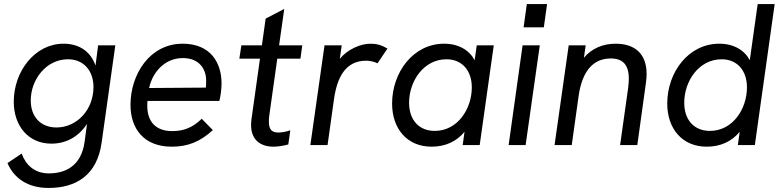

<svg xmlns="http://www.w3.org/2000/svg" viewBox="-20 -717 3858 949"><path d="M220 212C355 212 459 150 482 -10L550 -493H465L452 -392.5C430.5 -458 376 -501 294 -501C153 -501 48 -365 48 -214C48 -96 119 -7 234 -7C304.5 -7 367 -39 410 -104.5L398 -15C381 105 302 140 221 140C151 140 107 98 87 42L17 89C48 162 115 212 220 212ZM132 -220C132 -325 209 -424 316 -424C394 -424 442 -367 442 -287C442 -175 361 -87 259 -87C180 -87 132 -141 132 -220Z M829 8C908 8 969 -16 1032 -74L977 -130C934 -88 891 -69 831 -69C752 -69 708 -114 708 -193C708 -201 708 -209 709 -218H1064C1071 -242 1075 -280 1075 -305C1075 -410 1018 -501 883 -501C719 -501 625 -348 625 -199C625 -82 690 8 829 8ZM717 -282C734 -361 795 -430 884 -430C965 -430 999 -375 999 -319C999 -304 998.5 -295 997.5 -284Z M1332 8C1353 8 1379 4 1405 -3L1415 -73C1392 -65 1371 -62 1355 -62C1321 -62 1309 -80 1309 -116C1309 -125 1309 -135 1311 -146L1350.5 -427H1465L1474 -493H1359.5L1385 -673L1293 -625L1274.5 -493H1173L1163 -427H1265L1223 -128C1222 -118 1221 -108 1221 -99C1221 -25 1268 8 1332 8Z M1514 0H1599L1631 -228C1646 -332 1686 -417 1790 -417C1808 -417 1831 -412 1846 -404L1895 -477C1867 -494 1841 -501 1812 -501C1762.5 -501 1700 -474.5 1659.5 -426.5L1669 -493H1584Z M2113 8C2181 8 2236.5 -17.5 2276 -65.5L2267 0H2351L2420.5 -493H2336.5L2326 -419.5C2300 -468.5 2247.5 -501 2175 -501C2023 -501 1918 -360 1918 -205C1918 -81 1992 8 2113 8ZM2002 -209C2002 -316 2074 -424 2187 -424C2264 -424 2312 -368 2312 -285C2312 -179 2242 -70 2129 -70C2050 -70 2002 -125 2002 -209Z M2494 0H2578L2648 -493H2563ZM2568 -582H2668L2684 -697H2584Z M2721 0H2806L2840 -243C2858 -369 2914 -428 2999 -428C3058 -428 3088 -397 3088 -329C3088 -315 3087 -300 3085 -284L3045 0H3130L3173 -310C3175 -325 3176 -339 3176 -352C3176 -449 3120 -501 3023 -501C2961 -501 2905.5 -478.5 2866 -431.5L2875 -493H2791Z M3473 8C3541 8 3596.5 -17.5 3636 -65.5L3627 0H3711L3809 -697H3725L3686 -419.5C3660 -468.5 3607.5 -501 3535 -501C3383 -501 3278 -360 3278 -205C3278 -81 3352 8 3473 8ZM3362 -209C3362 -316 3434 -424 3547 -424C3624 -424 3672 -368 3672 -285C3672 -179 3602 -70 3489 -70C3410 -70 3362 -125 3362 -209Z"/></svg>

Font: HK Grotesk
Style: Italic
Weight: 400
Italic angle: -16°
Designer: Alfredo Marco Pradil
Foundry: Hanken Design Co.
Version: Version 3.001;FEAKit 1.0